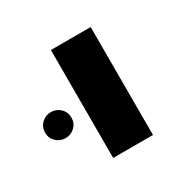

<svg xmlns="http://www.w3.org/2000/svg" viewBox="-120 -690 494 493"><g transform="rotate(-30 127.0 -444.0)"><path d="M85 -284V-604H203V-284ZM-34 -427Q-34 -444 -22.5 -455Q-11 -466 5 -466Q21 -466 32.5 -455Q44 -444 44 -427Q44 -411 32.5 -400Q21 -389 5 -389Q-11 -389 -22.5 -400Q-34 -411 -34 -427Z"/></g></svg>

Font: Noto Sans Hebrew Droid SemiBold
Style: Regular
Weight: 600
Designer: Monotype Design Team
Foundry: Monotype Imaging Inc.
Version: Version 1.100; ttfautohint (v1.8.4.7-5d5b)